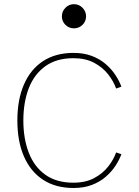

<svg xmlns="http://www.w3.org/2000/svg" viewBox="-20 -914 678 939"><path d="M94.2 -324.7Q94.2 -414.1 120.8 -482.7Q147.5 -551.3 201.9 -590.3Q256.3 -629.4 338.9 -629.4Q398.4 -629.4 440.4 -606.9Q482.4 -584.5 509 -550.3Q535.6 -516.1 547.9 -481L573.7 -490.2Q563.5 -518.1 544.4 -547.1Q525.4 -576.2 496.8 -600.8Q468.3 -625.5 429.2 -640.4Q390.1 -655.3 339.8 -655.3Q252 -655.3 190.7 -615.2Q129.4 -575.2 97.2 -501Q64.9 -426.8 64.9 -324.7Q64.9 -222.7 97.2 -148.7Q129.4 -74.7 190.7 -34.7Q252 5.4 339.8 5.4Q390.1 5.4 429.2 -9.5Q468.3 -24.4 496.8 -49.1Q525.4 -73.7 544.4 -102.8Q563.5 -131.8 573.7 -159.7L547.9 -168.5Q535.6 -133.3 509 -99.4Q482.4 -65.4 440.4 -43Q398.4 -20.5 338.9 -20.5Q256.3 -20.5 201.9 -59.3Q147.5 -98.1 120.8 -167Q94.2 -235.8 94.2 -324.7ZM282.7 -834Q282.7 -809.6 300 -792.5Q317.4 -775.4 341.8 -775.4Q366.2 -775.4 383.5 -792.5Q400.9 -809.6 400.9 -834Q400.9 -858.4 383.5 -876Q366.2 -893.6 341.8 -893.6Q317.4 -893.6 300 -876Q282.7 -858.4 282.7 -834Z"/></svg>

Font: Estedad-FD-VF Thin
Style: Regular
Weight: 100
Designer: Amin Abedi
Version: Version 5.0